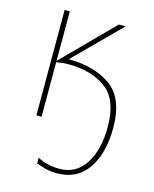

<svg xmlns="http://www.w3.org/2000/svg" viewBox="-116 -606 746 929"><g transform="rotate(15 257.0 -141.5)"><path d="M466 -37Q466 -186 383 -244.5Q300 -303 172 -303L397 -528H363L117 -280V-528H91V0H117V-273Q134 -276 146.5 -277.5Q159 -279 180 -279Q292 -279 365.5 -225.5Q439 -172 439 -36Q439 80 393.5 150.5Q348 221 265 221Q202 221 155 195V223Q174 231 200 238Q226 245 259 245Q360 245 413 167.5Q466 90 466 -37Z"/></g></svg>

Font: Noto Sans UI Thin
Style: Regular
Weight: 250
Designer: Monotype Design Team
Foundry: Monotype Imaging Inc.
Version: Version 1.901